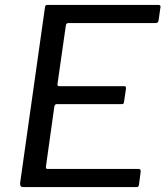

<svg xmlns="http://www.w3.org/2000/svg" viewBox="-20 -762 674 782"><path d="M62 -17C62 -15 62 -14 62 -12C62 -4 66 0 75 0H535C543 0 543 -1 546 -9L553 -63C553 -64 553 -64 553 -65C553 -71 550 -74 543 -74H174C169 -74 167 -76 167 -80V-83L201 -326C202 -334 205 -338 212 -338H474C482 -338 484 -339 485 -346L493 -400C493 -401 493 -403 493 -404C493 -409 491 -411 486 -411H222C217 -411 214 -413 214 -416V-419L248 -657C249 -666 252 -668 260 -668H612C621 -668 625 -671 626 -679L633 -729C633 -731 634 -733 634 -734C634 -739 631 -742 626 -742H174C166 -742 164 -740 163 -731Z"/></svg>

Font: Libre Franklin
Style: Italic
Weight: 400
Italic angle: -8°
Designer: Pablo Impallari, Rodrigo Fuenzalida
Foundry: Impallari Type
Version: Version 1.002; ttfautohint (v1.5)